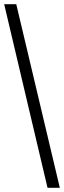

<svg xmlns="http://www.w3.org/2000/svg" viewBox="-20 -780 307 921"><path d="M208 121 0 -760H58L267 121Z"/></svg>

Font: Noto Serif Georgian SemiCondensed Medium
Style: Regular
Weight: 500
Width: 4
Designer: Monotype Design Team, Akaki Razmadze
Foundry: Google LLC
Version: Version 2.003; ttfautohint (v1.8.4.7-5d5b)